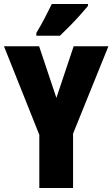

<svg xmlns="http://www.w3.org/2000/svg" viewBox="-20 -1013 566 967"><path d="M264 -520 351 -780H526L348 -340V-66H178V-334L0 -780H177ZM423 -983Q409 -966 385.5 -939.5Q362 -913 334.5 -885Q307 -857 282 -833H163V-847Q187 -887 206 -923.5Q225 -960 241 -993H423Z"/></svg>

Font: Noto Sans Malayalam UI ExtraCondensed Black
Style: Regular
Weight: 900
Width: 2
Designer: Jelle Bosma - Monotype Design Team
Foundry: Monotype Imaging Inc.
Version: Version 2.104; ttfautohint (v1.8.4.7-5d5b)